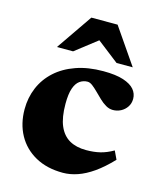

<svg xmlns="http://www.w3.org/2000/svg" viewBox="-106 -757 706 849"><g transform="rotate(15 247.0 -332.0)"><path d="M319.5 -465.5Q377 -465.5 411.8 -454Q446.5 -442.5 462.2 -423.8Q478 -405 478 -381Q478 -360 467.2 -344Q456.5 -328 439.5 -319.2Q422.5 -310.5 403.5 -310.5Q386.5 -310.5 370.8 -319.8Q355 -329 340.8 -342.8Q326.5 -356.5 313 -370Q299.5 -383.5 287.2 -393Q275 -402.5 264 -402.5Q244.5 -402.5 228.5 -391.2Q212.5 -380 203.5 -354Q194.5 -328 194.5 -283Q194.5 -220.5 211 -182.2Q227.5 -144 258.8 -126.2Q290 -108.5 335 -108.5Q371 -108.5 399.5 -115.5Q428 -122.5 458.5 -140L476.5 -102Q436.5 -60 399.8 -34.2Q363 -8.5 328.8 3.2Q294.5 15 261.5 15Q188.5 15 135.5 -14.5Q82.5 -44 54.2 -95.5Q26 -147 26 -213.5Q26 -266.5 45.5 -312.5Q65 -358.5 102.8 -392.8Q140.5 -427 195 -446.2Q249.5 -465.5 319.5 -465.5ZM93 -515.5 206.5 -680.5H326.5L440 -515.5H366L236 -616.5H297L167 -515.5Z"/></g></svg>

Font: Newsreader 16pt 16pt ExtraBold
Style: Regular
Weight: 800
Version: Version 1.003